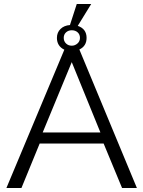

<svg xmlns="http://www.w3.org/2000/svg" viewBox="-20 -938 716 958"><path d="M435 -918 368 -809Q412 -794 412 -749Q412 -708 376 -691L663 0H589L497 -222H178L87 0H12L301 -690Q264 -708 264 -749Q264 -776 282 -793.5Q300 -811 329 -813L363 -918ZM193 -277H481L338 -628ZM338 -787Q321 -787 309.5 -776.5Q298 -766 298 -749Q298 -732 309.5 -721Q321 -710 338 -710Q354 -710 366.5 -721Q379 -732 379 -749Q379 -766 367.5 -776.5Q356 -787 338 -787Z"/></svg>

Font: Raleway
Style: Regular
Weight: 400
Designer: Matt McInerney, Pablo Impallari, Rodrigo Fuenzalida
Foundry: Matt McInerney, Pablo Impallari, Rodrigo Fuenzalida
Version: Version 1.000;PS 001.001;hotconv 1.0.56; ttfautohint (v1.5)